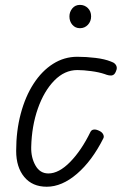

<svg xmlns="http://www.w3.org/2000/svg" viewBox="-20 -736 486 766"><path d="M166.5 9Q109 9 76.8 -30Q44.5 -69 44.5 -134Q44.5 -214 62.8 -282.5Q81 -351 114 -402Q147 -453 191.5 -481.2Q236 -509.5 288.5 -509.5Q324 -509.5 361 -505Q398 -500.5 422.5 -490.5Q433.5 -487 439.2 -480.8Q445 -474.5 445.8 -466.8Q446.5 -459 442 -450Q436.5 -436.5 425.8 -435Q415 -433.5 397.5 -440.5Q375.5 -448 344.5 -452.2Q313.5 -456.5 288.5 -456.5Q237.5 -456.5 196.5 -414.5Q155.5 -372.5 131 -302.8Q106.5 -233 104.5 -149Q103.5 -107.5 121.5 -75.8Q139.5 -44 173 -44Q215 -44 260 -90Q305 -136 341 -210Q345.5 -218.5 355.2 -219.2Q365 -220 378 -213Q388 -208 392 -199.2Q396 -190.5 392 -183.5Q347 -94 287 -42.5Q227 9 166.5 9ZM299 -623.5Q280.5 -623.5 268.8 -637Q257 -650.5 257 -670.5Q257 -688.5 268.5 -702.5Q280 -716.5 299 -716.5Q317.5 -716.5 330.5 -703.8Q343.5 -691 343.5 -670.5Q343.5 -651 330.8 -637.2Q318 -623.5 299 -623.5Z"/></svg>

Font: Edu VIC WA NT Hand
Style: Regular
Weight: 400
Designer: Tina and Corey Anderson, Eben Sorkin, Mirko Velimirovic
Foundry: Google for Education
Version: Version 1.000